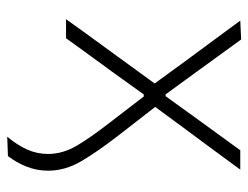

<svg xmlns="http://www.w3.org/2000/svg" viewBox="-100 -438 704 545"><g transform="rotate(90 252.5 -165.0)"><path d="M367.5 167Q391 139 403.8 110.8Q416.5 82.5 416.5 51Q416.5 9.5 393 -30.5Q369.5 -70.5 326 -126L253.5 -220.5H247.5L182.5 -130Q156.5 -94.5 135.2 -65.2Q114 -36 88 0H34Q57.5 -33 75.2 -57.5Q93 -82 109 -103.8Q125 -125.5 143 -150.5L216.5 -251.5L146.5 -347.5Q118.5 -385 95.5 -416.5Q72.5 -448 38 -494.5L91.5 -497Q119 -459.5 140.2 -430Q161.5 -400.5 185.5 -367.5L247.5 -282.5H252.5L314.5 -368.5Q338.5 -401 359.2 -430Q380 -459 406 -494.5H461Q437.5 -462.5 420.8 -439.8Q404 -417 389 -396.5Q374 -376 355.5 -351.5L283 -253L363 -150Q411 -88 437.5 -42.5Q464 3 464 50.5Q464 83 452.5 112Q441 141 422.5 165Z"/></g></svg>

Font: Commissioner ExtraLight
Style: Regular
Weight: 200
Designer: Kostas Bartsokas
Foundry: Kostas Bartsokas
Version: Version 1.000; ttfautohint (v1.8.3)